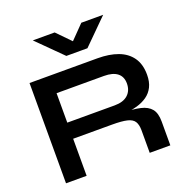

<svg xmlns="http://www.w3.org/2000/svg" viewBox="-152 -1023 1129 1164"><g transform="rotate(-20 413.0 -441.5)"><path d="M77 0V-647H516Q591 -647 646.5 -626.5Q702 -606 733 -562.5Q764 -519 764 -451Q764 -405 748 -373Q732 -341 703.5 -321Q675 -301 638 -290.5Q601 -280 559 -277L545 -285Q615 -284 660 -273.5Q705 -263 727.5 -235.5Q750 -208 750 -154V0H617V-145Q617 -182 604 -202.5Q591 -223 557.5 -231Q524 -239 461 -239H210V0ZM210 -343H516Q572 -343 601.5 -370Q631 -397 631 -443Q631 -487 601.5 -510Q572 -533 516 -533H210ZM452 -753H370L497 -883H638L479 -725H343L184 -883H325Z"/></g></svg>

Font: Syne
Style: Bold
Weight: 700
Designer: Lucas Descroix
Foundry: Bonjour Monde
Version: Version 2.200